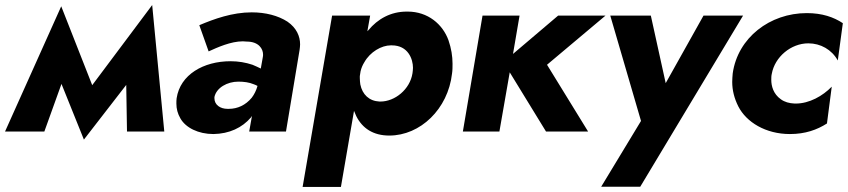

<svg xmlns="http://www.w3.org/2000/svg" viewBox="-47 -522 3366 762"><path d="M457 0H605L557 -502L319 -184L196 -497L-27 0H129L197 -189L286 32L454 -185Z M781 -318C816 -334 869 -358 917 -358C922 -358 927 -357 932 -357C981 -357 997 -327 997 -306C997 -302 997 -299 996 -295L988 -250C978 -255 967 -260 955 -265C928 -274 899 -279 868 -279C761 -279 668 -226 654 -132C653 -125 653 -118 653 -111C653 -90 658 -71 669 -52C690 -15 740 10 800 10C863 9 914 -15 949 -56C950 -58 952 -60 953 -62L942 0H1088L1142 -324C1143 -332 1144 -339 1144 -346C1144 -378 1130 -411 1094 -436C1057 -460 1007 -473 952 -473C875 -473 803 -447 744 -422ZM804 -137C812 -174 855 -198 899 -198C922 -198 942 -195 959 -188C964 -186 970 -184 975 -181C970 -163 962 -147 952 -134C928 -105 896 -90 861 -90C859 -90 858 -90 856 -90C827 -90 804 -106 804 -132C804 -134 804 -135 804 -137Z M1306 220 1358 -82C1361 -75 1364 -68 1367 -61C1391 -13 1434 16 1498 16C1621 16 1731 -89 1747 -230C1749 -243 1749 -256 1749 -269C1749 -299 1744 -330 1733 -362C1710 -426 1651 -476 1571 -476C1569 -476 1568 -476 1567 -476C1504 -476 1452 -447 1415 -402C1414 -401 1412 -399 1411 -398L1422 -460H1271L1154 220ZM1590 -231C1580 -167 1520 -119 1463 -119C1462 -119 1460 -119 1459 -119C1418 -121 1391 -147 1383 -187C1382 -195 1381 -203 1381 -212C1381 -214 1381 -217 1381 -220L1384 -239C1387 -252 1392 -264 1399 -275C1422 -316 1467 -342 1504 -342C1505 -342 1507 -342 1508 -342C1573 -342 1592 -287 1592 -253C1592 -246 1591 -239 1590 -231Z M1868 -460 1790 0H1935L1976 -235L2120 0H2287L2124 -265L2356 -460H2168L1989 -308L2015 -460Z M2902 -460H2745L2595 -192L2536 -460H2375L2497 -42L2339 219H2494Z M3016 -229C3028 -296 3092 -350 3161 -350C3210 -350 3254 -325 3278 -282L3298 -430C3262 -454 3216 -470 3155 -470C3008 -470 2881 -372 2861 -231C2860 -219 2859 -208 2859 -197C2859 -164 2867 -132 2883 -100C2915 -37 2992 10 3088 10C3149 10 3196 -7 3235 -32L3254 -178C3218 -141 3165 -111 3111 -111C3110 -111 3108 -111 3107 -111C3085 -112 3067 -117 3052 -128C3022 -149 3014 -181 3014 -205C3014 -213 3014 -221 3016 -229Z"/></svg>

Font: Jost
Style: Bold Italic
Weight: 700
Italic angle: -5°
Version: Version 3.710